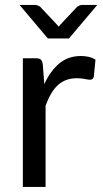

<svg xmlns="http://www.w3.org/2000/svg" viewBox="-20 -736 404 756"><path d="M154.5 -405Q178.5 -457 213.5 -486.2Q248.5 -515.5 299 -515.5Q315 -515.5 329.8 -512Q344.5 -508.5 356 -501L349.5 -434.5Q346.5 -422 334.5 -422Q327.5 -422 314 -425Q300.5 -428 283.5 -428Q259.5 -428 240.8 -421Q222 -414 207.2 -400.2Q192.5 -386.5 180.8 -366.2Q169 -346 159.5 -320V0H70V-506.5H121Q135.5 -506.5 141 -501Q146.5 -495.5 148.5 -482ZM363 -716.5 251.5 -584.5H168.5L57 -716.5H118.5Q124.5 -716.5 130 -714Q135.5 -711.5 138.5 -709L202.5 -641Q205 -638.5 206.8 -636Q208.5 -633.5 211 -631Q213.5 -633.5 215.2 -636Q217 -638.5 219.5 -641L283.5 -709Q287 -711.5 292.5 -714Q298 -716.5 303.5 -716.5Z"/></svg>

Font: Lato-Regular
Style: Regular
Weight: 400
Designer: Lukasz Dziedzic with Adam Twardoch and Botio Nikoltchev
Foundry: tyPoland Lukasz Dziedzic
Version: Version 2.015; 2015-08-06; http://www.latofonts.com/